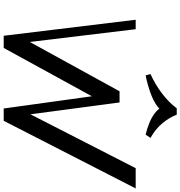

<svg xmlns="http://www.w3.org/2000/svg" viewBox="12 -1010 997 1062"><g transform="rotate(90 511.0 -478.5)"><path d="M177.3 0 88.7 -730H141L217.7 -94.1H184L484.4 -640.8H546.2L618.4 -98.2H586.3L909.7 -730H1021.8L647.7 0H579.6L508.1 -516H527.5L244.7 0ZM396.5 -785.1 389.1 -811.9Q448.4 -838.8 497.6 -876.6Q546.7 -914.4 578.6 -957.1H613.8Q629.9 -915 662.4 -876.4Q695 -837.8 742.3 -811.9L724.1 -785.1Q690.6 -792.9 659.7 -805.5Q628.7 -818.1 605.8 -835.6Q582.9 -853.1 572.2 -874.4L592.6 -873.7Q562.7 -838.5 507.4 -817.1Q452 -795.7 396.5 -785.1Z"/></g></svg>

Font: Savate ExtraLight
Style: Italic
Weight: 200
Italic angle: -11°
Designer: Max Esnée
Foundry: Plomb Type
Version: Version 2.000